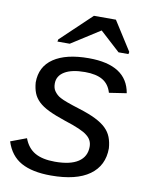

<svg xmlns="http://www.w3.org/2000/svg" viewBox="-83 -789 667 860"><g transform="rotate(10 250.0 -359.0)"><path d="M443 -155Q443 -76 383 -33Q323 10 208 10Q123 10 72.5 -18Q22 -46 2 -109L74 -136Q90 -93 124 -73.5Q158 -54 215 -54Q285 -54 321 -78Q357 -102 357 -147Q357 -178 332 -197Q309 -217 227 -243Q182 -258 152 -272.5Q122 -287 104.5 -304Q87 -321 79 -341.5Q71 -362 69 -389Q69 -461 125.5 -499Q182 -537 285 -537Q458 -537 479 -412L400 -400Q389 -438 359.5 -455.5Q330 -473 279 -473Q219 -473 186.5 -453.5Q154 -434 154 -399Q154 -377 164 -364Q169 -357 176 -350.5Q183 -344 193 -339Q212 -328 283 -306Q328 -292 358 -277Q388 -262 406 -244.5Q424 -227 432.5 -205Q441 -183 443 -155ZM458 -596 456 -586H411L320 -669H319L189 -586H133L135 -596L274 -728H374Z"/></g></svg>

Font: Libra Sans Modern
Style: Italic
Weight: 400
Italic angle: -12°
Foundry: Stefan Peev, Context Ltd
Version: Version 1.000